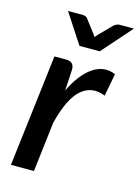

<svg xmlns="http://www.w3.org/2000/svg" viewBox="-111 -783 614 846"><g transform="rotate(15 196.0 -360.0)"><path d="M170.5 -378.5Q190 -419 212.8 -448Q235.5 -477 260.2 -493.5Q285 -510 311.2 -513Q337.5 -516 364 -504.5L344.5 -401.5Q281 -427 233.2 -385.2Q185.5 -343.5 156.5 -227.5L129.5 0H24.5L86 -511H140Q157.5 -511 166.8 -502.2Q176 -493.5 176 -475ZM392.5 -720 273 -584.5H180.5L92 -720H160Q166.5 -720 172 -717.5Q177.5 -715 180 -712L226.5 -651Q228.5 -648.5 230.2 -645.8Q232 -643 234.5 -639.5Q239 -645.5 244.5 -651L304.5 -712Q308.5 -714.5 314.5 -717.2Q320.5 -720 326.5 -720Z"/></g></svg>

Font: Lato SemiBold
Style: Italic
Weight: 600
Italic angle: -7°
Designer: Lukasz Dziedzic with Adam Twardoch and Botio Nikoltchev
Foundry: tyPoland Lukasz Dziedzic
Version: Version 2.015; 2015-08-06; http://www.latofonts.com/